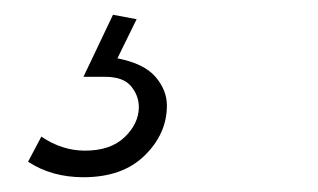

<svg xmlns="http://www.w3.org/2000/svg" viewBox="-20 -26 431 260"><path d="M93 214Q50 214 18 193L36 159Q64 178 95 178Q130 178 149 159.5Q168 141 168 119Q168 103.5 157.5 90.8Q147 78 122 78H93L133 -6L165 0L139 53Q175 60 190.5 78Q206 96 206 117Q206 155 176 184.5Q146 214 93 214Z"/></svg>

Font: Argentum Sans ExtraLight
Style: Italic
Weight: 200
Italic angle: -11°
Designer: Julieta Ulanovsky (font), Cristiano Sobral (main changes and remaster)
Foundry: Julieta Ulanovsky (font), Cristiano Sobral (main changes and remaster)
Version: Version 2.007;June 15, 2022;FontCreator 14.0.0.2814 64-bit; 